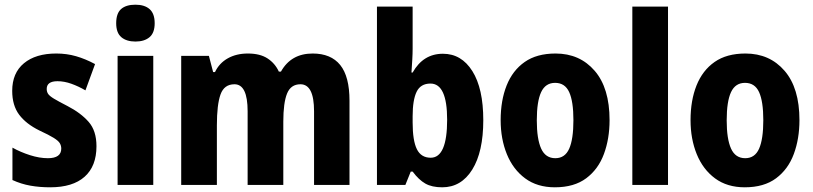

<svg xmlns="http://www.w3.org/2000/svg" viewBox="-20 -788 3464 818"><path d="M391 -165Q391 -80 340.5 -35Q290 10 194 10Q149 10 109.5 3Q70 -4 33 -21V-159Q67 -140 107.5 -127Q148 -114 184 -114Q241 -114 241 -155Q241 -167 235 -177.5Q229 -188 209 -200.5Q189 -213 148 -232Q91 -260 61.5 -299.5Q32 -339 32 -401Q32 -477 82 -518.5Q132 -560 220 -560Q264 -560 304 -548.5Q344 -537 385 -515L344 -403Q315 -420 284.5 -431Q254 -442 225 -442Q179 -442 179 -409Q179 -397 185 -388Q191 -379 210 -367.5Q229 -356 268 -336Q324 -307 357.5 -269Q391 -231 391 -165Z M557 -768Q596 -768 617.5 -749Q639 -730 639 -689Q639 -648 617 -629.5Q595 -611 557 -611Q519 -611 497 -629.5Q475 -648 475 -689Q475 -731 496 -749.5Q517 -768 557 -768ZM633 -550V0H481V-550Z M1312 -560Q1390 -560 1429.5 -511Q1469 -462 1469 -359V0H1318V-314Q1318 -429 1260 -429Q1219 -429 1203 -389.5Q1187 -350 1187 -270V0H1035V-314Q1035 -429 979 -429Q935 -429 919.5 -385.5Q904 -342 904 -254V0H752V-550H870L888 -481H896Q914 -519 950.5 -539.5Q987 -560 1036 -560Q1088 -560 1120 -539Q1152 -518 1168 -483H1177Q1220 -560 1312 -560Z M1738 -580Q1738 -560 1736.5 -534Q1735 -508 1733 -479H1738Q1783 -559 1867 -559Q1946 -559 1992.5 -485Q2039 -411 2039 -276Q2039 -141 1992 -65.5Q1945 10 1864 10Q1820 10 1792 -6Q1764 -22 1738 -57H1730L1707 0H1586V-760H1738ZM1814 -432Q1772 -432 1755 -397Q1738 -362 1738 -293V-266Q1738 -189 1756 -152.5Q1774 -116 1815 -116Q1885 -116 1885 -278Q1885 -432 1814 -432Z M2577 -276Q2577 -197 2553 -132Q2529 -67 2477.5 -28.5Q2426 10 2344 10Q2269 10 2217.5 -28Q2166 -66 2139.5 -131Q2113 -196 2113 -276Q2113 -360 2138.5 -424Q2164 -488 2215.5 -524Q2267 -560 2347 -560Q2450 -560 2513.5 -486.5Q2577 -413 2577 -276ZM2267 -275Q2267 -196 2285.5 -155Q2304 -114 2346 -114Q2387 -114 2405 -154.5Q2423 -195 2423 -276Q2423 -356 2405 -395.5Q2387 -435 2345 -435Q2304 -435 2285.5 -395.5Q2267 -356 2267 -275Z M2826 0H2674V-760H2826Z M3386 -276Q3386 -197 3362 -132Q3338 -67 3286.5 -28.5Q3235 10 3153 10Q3078 10 3026.5 -28Q2975 -66 2948.5 -131Q2922 -196 2922 -276Q2922 -360 2947.5 -424Q2973 -488 3024.5 -524Q3076 -560 3156 -560Q3259 -560 3322.5 -486.5Q3386 -413 3386 -276ZM3076 -275Q3076 -196 3094.5 -155Q3113 -114 3155 -114Q3196 -114 3214 -154.5Q3232 -195 3232 -276Q3232 -356 3214 -395.5Q3196 -435 3154 -435Q3113 -435 3094.5 -395.5Q3076 -356 3076 -275Z"/></svg>

Font: Noto Sans Arabic Cond ExtBd
Style: Regular
Weight: 800
Width: 3
Designer: Monotype Design Team, Nadine Chahine, Nizar Qandah and Khaled Hosny
Foundry: Monotype Imaging Inc.
Version: Version 2.012; ttfautohint (v1.8.4.7-5d5b)